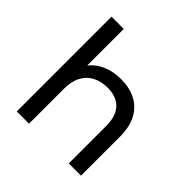

<svg xmlns="http://www.w3.org/2000/svg" viewBox="-191 -902 1063 1063"><g transform="rotate(45 340.5 -371.0)"><path d="M91 0V-742H187V-387L168 -425Q194 -477 248 -506Q302 -535 374 -535Q439 -535 488.5 -510Q538 -485 566 -434Q594 -383 594 -305V0H498V-294Q498 -371 460.5 -410Q423 -449 355 -449Q304 -449 266 -429Q228 -409 207.5 -370Q187 -331 187 -273V0Z"/></g></svg>

Font: Montserrat Thin Medium
Style: Regular
Weight: 500
Version: Version 9.000